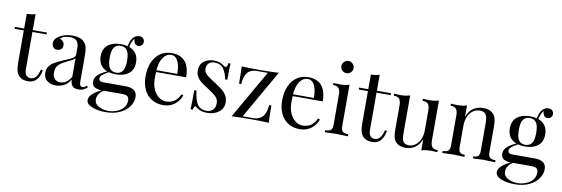

<svg xmlns="http://www.w3.org/2000/svg" viewBox="-55 -1030 4665 1594"><g transform="rotate(10 2277.0 -232.5)"><path d="M153.2 -414.5H272.6V-398.4H153.2V-86.3Q153.2 -50 166.5 -33.9Q179.8 -17.7 204.8 -17.7Q229.8 -17.7 247.6 -37.9Q265.3 -58.1 277.4 -104L293.5 -100Q273.4 11.3 188.7 11.3Q161.3 11.3 143.5 4.8Q125.8 -1.6 112.1 -15.3Q94.4 -33.1 87.5 -58.9Q80.6 -84.7 80.6 -128.2V-398.4H3.2V-414.5H80.6V-537.9Q125.8 -539.5 153.2 -549.2Z M583.9 -396Q602.4 -377.4 609.3 -352.4Q616.1 -327.4 616.1 -283.1V-58.9Q616.1 -38.7 621.8 -29.8Q627.4 -21 641.1 -21Q650.8 -21 659.3 -25.4Q667.7 -29.8 677.4 -37.9L686.3 -24.2Q665.3 -8.1 650.4 -1.2Q635.5 5.6 612.9 5.6Q574.2 5.6 558.9 -13.7Q543.5 -33.1 543.5 -66.1Q520.2 -26.6 487.1 -10.5Q454 5.6 419.4 5.6Q375.8 5.6 346.4 -17.3Q316.9 -40.3 316.9 -84.7Q316.9 -115.3 331.9 -137.1Q346.8 -158.9 373.8 -175Q400.8 -191.1 446.8 -210.5L463.7 -217.7Q506.5 -234.7 525 -247.2Q543.5 -259.7 543.5 -279V-329Q543.5 -375.8 523.8 -393.1Q504 -410.5 468.5 -410.5Q412.1 -410.5 388.7 -381.5Q404.8 -377.4 415.7 -364.5Q426.6 -351.6 426.6 -332.3Q426.6 -312.1 413.7 -300.4Q400.8 -288.7 379 -288.7Q358.9 -288.7 347.2 -302.4Q335.5 -316.1 335.5 -338.7Q335.5 -370.2 373.4 -396Q392.7 -408.9 421.8 -417.7Q450.8 -426.6 486.3 -426.6Q519.4 -426.6 544.4 -418.5Q569.4 -410.5 583.9 -396ZM466.1 -200Q429.8 -183.1 408.9 -160.9Q387.9 -138.7 387.9 -97.6Q387.9 -62.9 405.6 -44.8Q423.4 -26.6 452.4 -26.6Q505.6 -26.6 543.5 -87.9V-246Q537.1 -237.1 523.8 -229.4Q510.5 -221.8 466.1 -200Z M1090.3 -13.7Q1090.3 25 1065.3 62.9Q1040.3 100.8 989.1 126.2Q937.9 151.6 864.5 151.6Q798.4 151.6 750.4 131.9Q702.4 112.1 702.4 77.4Q702.4 50 731.5 23.8Q760.5 -2.4 804 -21H800.8Q770.2 -21 745.2 -33.9Q720.2 -46.8 720.2 -82.3Q720.2 -109.7 743.1 -134.3Q766.1 -158.9 821 -183.9Q785.5 -197.6 765.7 -226.6Q746 -255.6 746 -299.2Q746 -362.9 787.1 -394.8Q828.2 -426.6 895.2 -426.6Q925.8 -426.6 952.4 -419.4Q959.7 -464.5 980.6 -491.1Q1001.6 -517.7 1035.5 -517.7Q1055.6 -517.7 1066.9 -506Q1078.2 -494.4 1078.2 -475.8Q1078.2 -459.7 1067.3 -448.4Q1056.5 -437.1 1039.5 -437.1Q1019.4 -437.1 1010.1 -449.6Q1000.8 -462.1 996.8 -487.9Q984.7 -476.6 975 -448.4Q969.4 -433.1 966.1 -415.3Q1003.2 -401.6 1023.8 -372.6Q1044.4 -343.5 1044.4 -299.2Q1044.4 -235.5 1003.2 -203.6Q962.1 -171.8 895.2 -171.8Q861.3 -171.8 834.7 -179.8L835.5 -179Q802.4 -161.3 785.1 -146.8Q767.7 -132.3 767.7 -115.3Q767.7 -101.6 777 -95.2Q786.3 -88.7 806.5 -88.7H996Q1037.9 -88.7 1064.1 -71Q1090.3 -53.2 1090.3 -13.7ZM821.8 -299.2Q821.8 -237.9 840.3 -212.1Q858.9 -186.3 895.2 -186.3Q931.5 -186.3 950 -212.1Q968.5 -237.9 968.5 -299.2Q968.5 -360.5 950 -386.3Q931.5 -412.1 895.2 -412.1Q858.9 -412.1 840.3 -386.3Q821.8 -360.5 821.8 -299.2ZM1034.7 24.2Q1034.7 0.8 1021.8 -10.1Q1008.9 -21 973.4 -21H822.6Q797.6 -7.3 783.1 14.9Q768.5 37.1 768.5 60.5Q768.5 98.4 804.4 118.1Q840.3 137.9 886.3 137.9Q921.8 137.9 956 125Q990.3 112.1 1012.5 86.3Q1034.7 60.5 1034.7 24.2Z M1478.2 -96.8Q1463.7 -52.4 1423.8 -20.6Q1383.9 11.3 1327.4 11.3Q1270.2 11.3 1228.2 -14.9Q1186.3 -41.1 1164.1 -88.3Q1141.9 -135.5 1141.9 -197.6Q1141.9 -267.7 1164.5 -319.4Q1187.1 -371 1228.2 -398.8Q1269.4 -426.6 1324.2 -426.6Q1396.8 -426.6 1435.9 -382.7Q1475 -338.7 1475 -249.2H1222.6Q1220.2 -226.6 1220.2 -197.6Q1220.2 -144.4 1237.5 -104.8Q1254.8 -65.3 1283.5 -44Q1312.1 -22.6 1343.5 -22.6Q1382.3 -22.6 1412.1 -41.1Q1441.9 -59.7 1462.1 -103.2ZM1221.8 -264.5H1397.6Q1399.2 -327.4 1379.4 -369.4Q1359.7 -411.3 1321 -411.3Q1283.1 -411.3 1255.6 -374.2Q1228.2 -337.1 1221.8 -264.5Z M1767.7 -396.8Q1776.6 -390.3 1782.3 -390.3Q1796.8 -390.3 1800 -425.8H1818.5Q1815.3 -386.3 1815.3 -288.7H1796.8Q1787.9 -341.9 1762.5 -376.6Q1737.1 -411.3 1687.1 -411.3Q1658.1 -411.3 1639.5 -394.8Q1621 -378.2 1621 -349.2Q1621 -321 1640.3 -302Q1659.7 -283.1 1702.4 -256.5Q1709.7 -252.4 1724.2 -242.7Q1761.3 -218.5 1783.9 -200Q1806.5 -181.5 1820.6 -157.3Q1834.7 -133.1 1834.7 -101.6Q1834.7 -48.4 1794.8 -18.5Q1754.8 11.3 1696.8 11.3Q1660.5 11.3 1633.1 0Q1615.3 -8.9 1600 -21.8Q1596.8 -25 1592.7 -25Q1587.1 -25 1582.7 -16.9Q1578.2 -8.9 1575.8 5.6H1557.3Q1560.5 -40.3 1560.5 -155.6H1579Q1587.9 -79.8 1611.3 -42.3Q1634.7 -4.8 1691.1 -4.8Q1719.4 -4.8 1741.1 -23.4Q1762.9 -41.9 1762.9 -81.5Q1762.9 -112.9 1741.5 -134.7Q1720.2 -156.5 1671.8 -187.1Q1632.3 -212.1 1610.9 -228.2Q1589.5 -244.4 1575 -267.7Q1560.5 -291.1 1560.5 -322.6Q1560.5 -373.4 1594.4 -400Q1628.2 -426.6 1679.8 -426.6Q1708.9 -426.6 1731.5 -417.7Q1754 -408.9 1767.7 -396.8Z M1993.5 -12.1H2082.3Q2132.3 -12.1 2160.5 -43.1Q2188.7 -74.2 2194.4 -141.9H2212.9Q2212.9 -36.3 2216.1 3.2Q2152.4 0 2066.1 0Q1989.5 0 1903.2 4L2136.3 -403.2H2047.6Q1993.5 -403.2 1967.3 -373Q1941.1 -342.7 1935.5 -273.4H1916.9Q1916.9 -379 1913.7 -418.5Q1977.4 -415.3 2063.7 -415.3Q2140.3 -415.3 2226.6 -419.4Z M2629.8 -96.8Q2615.3 -52.4 2575.4 -20.6Q2535.5 11.3 2479 11.3Q2421.8 11.3 2379.8 -14.9Q2337.9 -41.1 2315.7 -88.3Q2293.5 -135.5 2293.5 -197.6Q2293.5 -267.7 2316.1 -319.4Q2338.7 -371 2379.8 -398.8Q2421 -426.6 2475.8 -426.6Q2548.4 -426.6 2587.5 -382.7Q2626.6 -338.7 2626.6 -249.2H2374.2Q2371.8 -226.6 2371.8 -197.6Q2371.8 -144.4 2389.1 -104.8Q2406.5 -65.3 2435.1 -44Q2463.7 -22.6 2495.2 -22.6Q2533.9 -22.6 2563.7 -41.1Q2593.5 -59.7 2613.7 -103.2ZM2373.4 -264.5H2549.2Q2550.8 -327.4 2531 -369.4Q2511.3 -411.3 2472.6 -411.3Q2434.7 -411.3 2407.3 -374.2Q2379.8 -337.1 2373.4 -264.5Z M2831.5 -565.3Q2831.5 -544.4 2816.1 -529Q2800.8 -513.7 2779.8 -513.7Q2758.9 -513.7 2743.5 -529Q2728.2 -544.4 2728.2 -565.3Q2728.2 -586.3 2743.5 -601.6Q2758.9 -616.9 2779.8 -616.9Q2800.8 -616.9 2816.1 -601.6Q2831.5 -586.3 2831.5 -565.3ZM2821.8 -75Q2821.8 -41.9 2835.5 -29.4Q2849.2 -16.9 2883.1 -16.9V0Q2808.9 -3.2 2785.5 -3.2Q2762.1 -3.2 2687.9 0V-16.9Q2721.8 -16.9 2735.5 -29.4Q2749.2 -41.9 2749.2 -75V-327.4Q2749.2 -364.5 2735.5 -381.5Q2721.8 -398.4 2687.9 -398.4V-415.3Q2713.7 -412.9 2737.9 -412.9Q2788.7 -412.9 2821.8 -424.2Z M3054 -414.5H3173.4V-398.4H3054V-86.3Q3054 -50 3067.3 -33.9Q3080.6 -17.7 3105.6 -17.7Q3130.6 -17.7 3148.4 -37.9Q3166.1 -58.1 3178.2 -104L3194.4 -100Q3174.2 11.3 3089.5 11.3Q3062.1 11.3 3044.4 4.8Q3026.6 -1.6 3012.9 -15.3Q2995.2 -33.1 2988.3 -58.9Q2981.5 -84.7 2981.5 -128.2V-398.4H2904V-414.5H2981.5V-537.9Q3026.6 -539.5 3054 -549.2Z M3575.8 -87.1Q3575.8 -50 3589.5 -33.1Q3603.2 -16.1 3637.1 -16.1V0.8Q3612.1 -1.6 3587.1 -1.6Q3536.3 -1.6 3503.2 9.7V-85.5Q3483.9 -35.5 3448.4 -12.1Q3412.9 11.3 3371 11.3Q3316.1 11.3 3287.1 -19.4Q3272.6 -35.5 3266.5 -60.5Q3260.5 -85.5 3260.5 -125V-327.4Q3260.5 -364.5 3246.8 -381.5Q3233.1 -398.4 3199.2 -398.4V-415.3Q3224.2 -412.9 3249.2 -412.9Q3300 -412.9 3333.1 -424.2V-107.3Q3333.1 -76.6 3336.7 -57.7Q3340.3 -38.7 3353.6 -26.6Q3366.9 -14.5 3394.4 -14.5Q3425 -14.5 3450 -33.9Q3475 -53.2 3489.1 -86.7Q3503.2 -120.2 3503.2 -160.5V-327.4Q3503.2 -364.5 3489.5 -381.5Q3475.8 -398.4 3441.9 -398.4V-415.3Q3466.9 -412.9 3491.9 -412.9Q3542.7 -412.9 3575.8 -424.2Z M4034.7 -396Q4050 -379.8 4056.5 -355.6Q4062.9 -331.5 4062.9 -290.3V-75Q4062.9 -41.9 4076.6 -29.4Q4090.3 -16.9 4124.2 -16.9V0Q4050 -3.2 4027.4 -3.2Q4004.8 -3.2 3937.1 0V-16.9Q3966.9 -16.9 3978.6 -29.4Q3990.3 -41.9 3990.3 -75V-308.1Q3990.3 -353.2 3977.4 -377Q3964.5 -400.8 3925 -400.8Q3891.9 -400.8 3866.1 -381.5Q3840.3 -362.1 3826.2 -328.6Q3812.1 -295.2 3812.1 -254V-75Q3812.1 -41.9 3823.8 -29.4Q3835.5 -16.9 3865.3 -16.9V0Q3797.6 -3.2 3775 -3.2Q3752.4 -3.2 3678.2 0V-16.9Q3712.1 -16.9 3725.8 -29.4Q3739.5 -41.9 3739.5 -75V-327.4Q3739.5 -364.5 3725.8 -381.5Q3712.1 -398.4 3678.2 -398.4V-415.3Q3704 -412.9 3728.2 -412.9Q3779 -412.9 3812.1 -424.2V-329Q3832.3 -380.6 3868.1 -403.6Q3904 -426.6 3949.2 -426.6Q4005.6 -426.6 4034.7 -396Z M4539.5 -13.7Q4539.5 25 4514.5 62.9Q4489.5 100.8 4438.3 126.2Q4387.1 151.6 4313.7 151.6Q4247.6 151.6 4199.6 131.9Q4151.6 112.1 4151.6 77.4Q4151.6 50 4180.6 23.8Q4209.7 -2.4 4253.2 -21H4250Q4219.4 -21 4194.4 -33.9Q4169.4 -46.8 4169.4 -82.3Q4169.4 -109.7 4192.3 -134.3Q4215.3 -158.9 4270.2 -183.9Q4234.7 -197.6 4214.9 -226.6Q4195.2 -255.6 4195.2 -299.2Q4195.2 -362.9 4236.3 -394.8Q4277.4 -426.6 4344.4 -426.6Q4375 -426.6 4401.6 -419.4Q4408.9 -464.5 4429.8 -491.1Q4450.8 -517.7 4484.7 -517.7Q4504.8 -517.7 4516.1 -506Q4527.4 -494.4 4527.4 -475.8Q4527.4 -459.7 4516.5 -448.4Q4505.6 -437.1 4488.7 -437.1Q4468.5 -437.1 4459.3 -449.6Q4450 -462.1 4446 -487.9Q4433.9 -476.6 4424.2 -448.4Q4418.5 -433.1 4415.3 -415.3Q4452.4 -401.6 4473 -372.6Q4493.5 -343.5 4493.5 -299.2Q4493.5 -235.5 4452.4 -203.6Q4411.3 -171.8 4344.4 -171.8Q4310.5 -171.8 4283.9 -179.8L4284.7 -179Q4251.6 -161.3 4234.3 -146.8Q4216.9 -132.3 4216.9 -115.3Q4216.9 -101.6 4226.2 -95.2Q4235.5 -88.7 4255.6 -88.7H4445.2Q4487.1 -88.7 4513.3 -71Q4539.5 -53.2 4539.5 -13.7ZM4271 -299.2Q4271 -237.9 4289.5 -212.1Q4308.1 -186.3 4344.4 -186.3Q4380.6 -186.3 4399.2 -212.1Q4417.7 -237.9 4417.7 -299.2Q4417.7 -360.5 4399.2 -386.3Q4380.6 -412.1 4344.4 -412.1Q4308.1 -412.1 4289.5 -386.3Q4271 -360.5 4271 -299.2ZM4483.9 24.2Q4483.9 0.8 4471 -10.1Q4458.1 -21 4422.6 -21H4271.8Q4246.8 -7.3 4232.3 14.9Q4217.7 37.1 4217.7 60.5Q4217.7 98.4 4253.6 118.1Q4289.5 137.9 4335.5 137.9Q4371 137.9 4405.2 125Q4439.5 112.1 4461.7 86.3Q4483.9 60.5 4483.9 24.2Z"/></g></svg>

Font: Playfair Display
Style: Regular
Weight: 400
Designer: Claus Eggers Sørensen
Foundry: Claus Eggers Sørensen
Version: Version 1.005; ttfautohint (v1.2) -l 10 -r 42 -G 200 -x 21 -